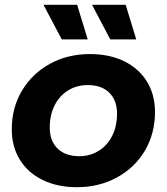

<svg xmlns="http://www.w3.org/2000/svg" viewBox="-20 -771 694 799"><path d="M29 -233Q29 -322 71 -393Q113 -464 187 -505Q261 -546 354 -546Q436 -546 497 -516Q558 -486 591.5 -431.5Q625 -377 625 -305Q625 -216 583.5 -145Q542 -74 467.5 -33Q393 8 300 8Q219 8 157.5 -22Q96 -52 62.5 -106.5Q29 -161 29 -233ZM467 -298Q467 -353 435 -385Q403 -417 345 -417Q299 -417 263 -394.5Q227 -372 207 -332Q187 -292 187 -240Q187 -185 219.5 -153Q252 -121 310 -121Q355 -121 391 -143.5Q427 -166 447 -206Q467 -246 467 -298ZM161 -751H301L345 -607H237ZM363 -751H503L547 -607H439Z"/></svg>

Font: Montserrat Alternates
Style: Bold Italic
Weight: 700
Italic angle: -11.3°
Designer: Julieta Ulanovsky
Foundry: Julieta Ulanovsky
Version: Version 7.200